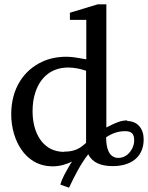

<svg xmlns="http://www.w3.org/2000/svg" viewBox="-20 -757 686 890"><path d="M571 -199C541 -199 518 -188 497 -178L473 -166V-737H433L304 -698V-665H380V-482C353 -486 321 -494 289 -494C246 -494 208 -486 176 -471C91 -432 32 -348 32 -227C32 -163 51 -104 79 -64C108 -21 155 14 225 14C259 14 289 4 314 -8C309 -1 304 7 299 16C285 41 267 70 260 99L300 113C326 58 353 4 389 -42C408 -4 446 13 503 13C586 13 646 -28 646 -111C646 -160 618 -196 569 -196ZM277 -53C254 -53 233 -58 215 -67C161 -95 131 -160 131 -242C131 -273 135 -301 143 -326C163 -391 212 -444 296 -444C326 -444 356 -437 379 -429V-95C352 -70 328 -54 277 -54ZM472 -121C496 -136 523 -149 559 -149C590 -149 602 -137 602 -106C602 -96 600 -86 596 -76C586 -51 563 -25 529 -25C483 -25 472 -74 472 -120Z"/></svg>

Font: Veleka
Style: Regular
Weight: 400
Designer: Stefan Peev, Context Ltd, 2016; SIL International, 1997-2014.
Foundry: Stefan Peev, Context Ltd, 2016
Version: Version 1.000